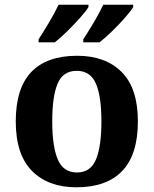

<svg xmlns="http://www.w3.org/2000/svg" viewBox="-20 -786 653 816"><path d="M305 10Q185 10 116 -59.5Q47 -129 47 -270Q47 -411 113 -480Q179 -549 308 -549Q428 -549 497 -480Q566 -411 566 -270Q566 -129 499.5 -59.5Q433 10 305 10ZM307 -53Q365 -53 388 -108.5Q411 -164 411 -270Q411 -377 387.5 -431Q364 -485 306 -485Q248 -485 225 -431Q202 -377 202 -270Q202 -164 225.5 -108.5Q249 -53 307 -53ZM334 -619Q355 -651 379 -691.5Q403 -732 419 -766H546V-756Q536 -739 510.5 -710Q485 -681 455.5 -652.5Q426 -624 403 -606H334ZM144 -619Q165 -651 189 -691.5Q213 -732 229 -766H356V-756Q346 -739 320 -710Q294 -681 265 -652.5Q236 -624 213 -606H144Z"/></svg>

Font: Noto Serif Tibetan
Style: Bold
Weight: 700
Designer: Monotype Design Team
Foundry: Monotype Imaging Inc.
Version: Version 2.103; ttfautohint (v1.8.4.7-5d5b)